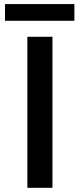

<svg xmlns="http://www.w3.org/2000/svg" viewBox="-20 -895 380 915"><path d="M110.4 -719.7H230V0H110.4ZM3.9 -875.5H334.5V-795.9H3.9Z"/></svg>

Font: Reddit Sans SemiBold
Style: Regular
Weight: 600
Designer: Stephen Hutchings
Foundry: Reddit
Version: Version 1.013